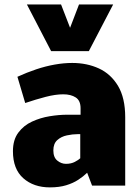

<svg xmlns="http://www.w3.org/2000/svg" viewBox="-20 -812 613 840"><path d="M198.2 7.8Q127.4 7.8 82 -32.2Q36.6 -72.3 36.6 -150.4Q36.6 -200.2 60.1 -231.7Q83.5 -263.2 120.1 -280Q156.7 -296.9 197.5 -303.5Q238.3 -310.1 272.9 -310.1H332.5V-338.4Q332.5 -372.1 311.3 -385.7Q290 -399.4 256.8 -399.4Q222.7 -399.4 179.7 -388.2Q136.7 -377 90.3 -361.3L56.2 -476.1Q97.7 -495.1 138.7 -508.8Q179.7 -522.5 219.5 -529.5Q259.3 -536.6 295.9 -536.6Q360.4 -536.6 412.8 -512.5Q465.3 -488.3 496.6 -435.8Q527.8 -383.3 527.8 -298.8V0H382.8L361.3 -56.2Q344.7 -40 322.3 -25.4Q299.8 -10.7 269.5 -1.5Q239.3 7.8 198.2 7.8ZM268.6 -95.2Q291 -95.2 307.4 -103.8Q323.7 -112.3 331.1 -119.6V-225.1H320.3Q297.4 -225.1 272.5 -219.7Q247.6 -214.4 230.5 -199Q213.4 -183.6 213.4 -153.8Q213.4 -123.5 230.7 -109.4Q248 -95.2 268.6 -95.2ZM203.6 -588.4 97.7 -792.5H247.1L286.6 -690.4L325.7 -792.5H475.1L368.7 -588.4Z"/></svg>

Font: Comme Black
Style: Regular
Weight: 900
Version: Version 1.000;gftools[0.9.27]